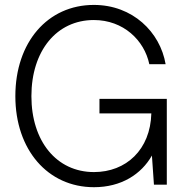

<svg xmlns="http://www.w3.org/2000/svg" viewBox="-20 -758 756 788"><path d="M365.7 10.3C477.5 10.3 559.6 -42.5 603.5 -119.6L611.8 0H664.6V-352.1H388.2V-292.5H601.1C597.2 -143.6 497.6 -51.8 365.7 -51.8C211.9 -51.8 108.9 -178.7 108.9 -363.3C108.9 -549.3 212.4 -675.8 365.2 -675.8C486.3 -675.8 572.3 -592.8 592.8 -494.6H659.7C637.2 -626.5 524.4 -737.8 365.2 -737.8C175.8 -737.8 43 -585 43 -363.3C43 -143.6 175.8 10.3 365.7 10.3Z"/></svg>

Font: Raveo Display Display Light
Style: Regular
Weight: 300
Designer: Jakub Foglar, Rasmus Andersson (Inter)
Foundry: Jakubfoglar.com
Version: Version 1.100;Glyphs 3.2.3 (3260)